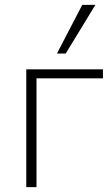

<svg xmlns="http://www.w3.org/2000/svg" viewBox="-20 -769 455 789"><path d="M88 0V-484H403V-447H130V0ZM214 -549 318 -749H372L250 -549Z"/></svg>

Font: Nunito Sans ExtraLight
Style: Regular
Weight: 200
Designer: Vernon Adams
Foundry: Vernon Adams
Version: Version 3.006; ttfautohint (v1.8.3)